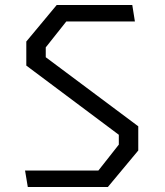

<svg xmlns="http://www.w3.org/2000/svg" viewBox="-20 -750 660 770"><path d="M91.5 0H412.5L534.5 -146.5V-243.5L163.5 -520.5V-560L246 -664H521L510.5 -730H207.5L85.5 -583.5V-487L456.5 -209.5V-170L374.5 -66H80.5Z"/></svg>

Font: Monaspace Krypton Light
Style: Regular
Weight: 300
Designer: Riley Cran & the Lettermatic Team
Foundry: Lettermatic
Version: Version 1.101 (Monaspace Krypton)